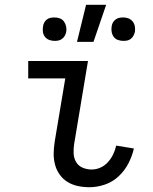

<svg xmlns="http://www.w3.org/2000/svg" viewBox="-20 -775 640 803"><path d="M354 8Q329 8 305.5 3Q282 -2 262.5 -14Q243 -26 229.5 -45Q216 -64 210 -87Q204 -110 204.5 -134.5Q205 -159 209 -184L253 -447H98V-520H348L290 -172Q287 -152 288 -132.5Q289 -113 298.5 -97Q308 -81 326 -73.5Q344 -66 363 -66Q382 -66 400 -74Q418 -82 431.5 -97Q445 -112 453.5 -130Q462 -148 466 -166L540 -154Q533 -123 517.5 -92.5Q502 -62 476.5 -38Q451 -14 418.5 -3Q386 8 354 8ZM496 -604Q484 -604 473 -608Q462 -612 455.5 -621Q449 -630 447 -641.5Q445 -653 447 -665Q448 -673 452 -680.5Q456 -688 463.5 -693.5Q471 -699 479 -700.5Q487 -702 496 -702Q507 -702 517.5 -698Q528 -694 535 -685Q542 -676 544 -664.5Q546 -653 544 -641Q542 -633 538 -625.5Q534 -618 527 -612.5Q520 -607 512 -605.5Q504 -604 496 -604ZM208 -604Q197 -604 186 -608Q175 -612 168 -621Q161 -630 159.5 -641.5Q158 -653 160 -665Q161 -673 165 -680.5Q169 -688 176 -693.5Q183 -699 191.5 -700.5Q200 -702 208 -702Q220 -702 230.5 -698Q241 -694 247.5 -685Q254 -676 256.5 -664.5Q259 -653 257 -641Q255 -633 251 -625.5Q247 -618 239.5 -612.5Q232 -607 224.5 -605.5Q217 -604 208 -604ZM302 -600 340 -755H424L371 -600Z"/></svg>

Font: Iosevka Extended
Style: Italic
Weight: 400
Width: 7
Italic angle: -9°
Monospace: yes
Designer: Belleve Invis
Foundry: Belleve Invis
Version: Version 32.5.0; ttfautohint (v1.8.4)